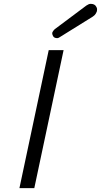

<svg xmlns="http://www.w3.org/2000/svg" viewBox="-20 -969 520 989"><path d="M261.7 -818.4 424.8 -940.4Q437.5 -949.2 446.8 -949.2Q468.3 -949.2 475.6 -934.6Q480 -927.7 480 -922.4Q480 -917 479.5 -913.8Q479 -910.6 478.5 -909.2Q477.1 -906.2 473.6 -899.2Q470.2 -892.1 458.5 -883.8L286.6 -776.9Q279.8 -772.5 275.4 -772.5Q259.3 -772.5 253.9 -782.2Q246.1 -795.9 250.7 -804.2Q255.4 -812.5 261.7 -818.4ZM80.1 0 231 -710.9H307.6L156.7 0Z"/></svg>

Font: Tuffy
Style: Italic
Weight: 400
Italic angle: -12°
Designer: Thatcher Ulrich, Karoly Barta and Michael Everson
Version: Version 001.271